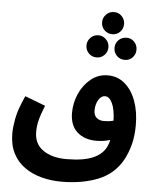

<svg xmlns="http://www.w3.org/2000/svg" viewBox="-64 -864 895 1105"><g transform="rotate(5 384.0 -311.5)"><path d="M332 188Q272 188 217 173.5Q162 159 119 128.5Q76 98 51.5 50Q27 2 27 -66Q27 -99 36.5 -151Q46 -203 83 -284L201 -239Q179 -184 171 -151.5Q163 -119 163 -85Q163 -16 214.5 20Q266 56 349 56Q448 56 504 31.5Q560 7 581 -41Q588 -57 592 -76Q555 -64 512 -64Q443 -64 401 -102Q359 -140 359 -212Q359 -270 382.5 -323Q406 -376 448.5 -410.5Q491 -445 546 -445Q603 -445 644.5 -409.5Q686 -374 708.5 -313Q731 -252 731 -173Q731 -110 718 -61Q705 -12 683 29Q635 115 543.5 151.5Q452 188 332 188ZM487 -237Q487 -209 503.5 -195Q520 -181 546 -181Q558 -181 572.5 -182.5Q587 -184 601 -188Q599 -254 582 -289Q565 -324 540 -324Q518 -324 502.5 -298Q487 -272 487 -237ZM550 -683Q523 -683 504.5 -701.5Q486 -720 486 -747Q486 -773 504.5 -792Q523 -811 550 -811Q577 -811 595 -792Q613 -773 613 -747Q613 -720 595 -701.5Q577 -683 550 -683ZM472 -542Q445 -542 426.5 -560.5Q408 -579 408 -606Q408 -632 426.5 -651Q445 -670 472 -670Q498 -670 516.5 -651Q535 -632 535 -606Q535 -579 516.5 -560.5Q498 -542 472 -542ZM635 -542Q607 -542 588.5 -560.5Q570 -579 570 -606Q570 -633 588.5 -651.5Q607 -670 635 -670Q661 -670 679 -651.5Q697 -633 697 -606Q697 -579 679 -560.5Q661 -542 635 -542Z"/></g></svg>

Font: Noto Sans Arabic Cond
Style: Bold
Weight: 700
Width: 3
Designer: Monotype Design Team, Nadine Chahine, Nizar Qandah and Khaled Hosny
Foundry: Monotype Imaging Inc.
Version: Version 2.012; ttfautohint (v1.8.4.7-5d5b)